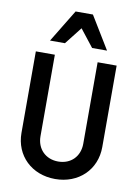

<svg xmlns="http://www.w3.org/2000/svg" viewBox="-104 -1036 807 1114"><g transform="rotate(10 300.0 -479.0)"><path d="M538 -700H426V-220C426 -145 375 -93 300 -93C226 -93 174 -145 174 -220V-700H62V-220C62 -86 162 10 300 10C438 10 538 -86 538 -220ZM132 -776H220L300 -878L380 -776H468L351 -968H249Z"/></g></svg>

Font: CommitMono
Style: 600Regular
Weight: 600
Monospace: yes
Designer: Eigil Nikolajsen
Foundry: Eigil Nikolajsen
Version: Version 1.143